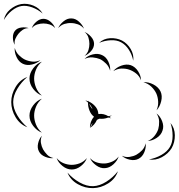

<svg xmlns="http://www.w3.org/2000/svg" viewBox="-44 -830 922 990"><path d="M-24 -727Q-18 -759 8 -781Q34 -803 65 -809Q97 -814 128.5 -801Q160 -788 176 -760Q152 -781 122 -792Q92 -803 67 -799Q42 -795 17 -775Q-8 -755 -24 -727ZM256 -685Q264 -704 283.5 -720Q303 -736 324 -735Q345 -735 363.5 -718Q382 -701 389 -682Q376 -698 358 -704.5Q340 -711 323 -711Q306 -712 288 -706.5Q270 -701 256 -685ZM120 -685Q126 -703 143.5 -718Q161 -733 180 -733Q199 -733 216.5 -718Q234 -703 240 -685Q228 -699 211.5 -704Q195 -709 180 -709Q165 -709 148.5 -704Q132 -699 120 -685ZM32 -599Q23 -614 22.5 -635.5Q22 -657 33 -671Q44 -685 65.5 -688Q87 -691 104 -685Q86 -685 73 -676Q60 -667 51 -656Q42 -645 35.5 -630.5Q29 -616 32 -599ZM392 -665Q410 -658 425.5 -640.5Q441 -623 441 -604Q441 -584 425.5 -566.5Q410 -549 392 -542Q407 -555 412 -571.5Q417 -588 417 -604Q417 -619 412 -636Q407 -653 392 -665ZM467 -609Q490 -631 523.5 -633Q557 -635 585 -621Q613 -606 630 -577Q647 -548 643 -517Q637 -548 620 -574Q603 -600 580 -612Q558 -624 527 -622.5Q496 -621 467 -609ZM164 -520Q148 -504 121.5 -497.5Q95 -491 74 -501Q53 -511 41.5 -535.5Q30 -560 32 -583Q38 -561 53 -546Q68 -531 84 -523Q101 -515 122 -512.5Q143 -510 164 -520ZM392 -526Q408 -543 434.5 -549.5Q461 -556 482 -546Q503 -537 514.5 -512.5Q526 -488 524 -465Q518 -487 503 -502Q488 -517 472 -525Q455 -532 434 -534Q413 -536 392 -526ZM172 -337Q146 -347 127 -372Q108 -397 108 -425Q108 -452 127 -477.5Q146 -503 172 -512Q151 -494 141.5 -470.5Q132 -447 132 -425Q132 -403 141.5 -379Q151 -355 172 -337ZM540 -463Q555 -482 581.5 -491.5Q608 -501 630 -494Q653 -486 668 -462.5Q683 -439 683 -416Q675 -438 657.5 -451.5Q640 -465 622 -471Q604 -477 582.5 -476.5Q561 -476 540 -463ZM97 -174Q59 -188 36.5 -225.5Q14 -263 14 -304Q14 -344 36.5 -381.5Q59 -419 97 -433Q66 -407 45 -371.5Q24 -336 24 -304Q24 -271 45 -235.5Q66 -200 97 -174ZM696 -406Q721 -408 747 -394.5Q773 -381 784 -358Q794 -336 787 -307.5Q780 -279 763 -261Q773 -284 771.5 -307Q770 -330 762 -348Q753 -367 736.5 -383Q720 -399 696 -406ZM172 -146Q146 -156 127 -181Q108 -206 108 -234Q108 -261 127 -286.5Q146 -312 172 -321Q151 -303 141.5 -279.5Q132 -256 132 -234Q132 -212 141.5 -188Q151 -164 172 -146ZM420 -171Q419 -185 424.5 -200.5Q430 -216 440 -227V-229Q425 -240 417 -261Q409 -282 410 -301Q404 -307 396 -312Q404 -311 411 -307L412 -312L413 -307Q431 -299 445 -284Q459 -269 462 -251Q463 -248 463 -243Q464 -242 465 -242Q477 -244 490 -241Q503 -238 514 -231Q524 -232 533 -235Q527 -231 520 -227Q526 -223 530 -219Q522 -223 514 -224Q491 -215 469 -218Q467 -218 466 -217Q461 -215 456 -212Q444 -185 420 -171Q429 -182 434 -196Q424 -185 420 -171ZM416 -295Q421 -280 433 -267Q427 -283 416 -295ZM763 -245Q782 -231 792 -205Q802 -179 794 -157Q787 -134 764 -119Q741 -104 718 -103Q739 -112 752.5 -129Q766 -146 772 -164Q777 -182 776.5 -203.5Q776 -225 763 -245ZM835 -196Q857 -170 857.5 -133Q858 -96 841 -66Q823 -37 790.5 -19.5Q758 -2 724 -8Q758 -14 788 -31Q818 -48 832 -72Q846 -95 846 -129.5Q846 -164 835 -196ZM232 -15Q212 -12 189 -21.5Q166 -31 157 -49Q147 -67 152.5 -91Q158 -115 172 -130Q164 -111 167 -93Q170 -75 178 -60Q186 -46 199 -32.5Q212 -19 232 -15ZM707 -91Q710 -69 700 -45Q690 -21 670 -11Q651 -1 625.5 -6.5Q600 -12 584 -27Q604 -18 624 -21Q644 -24 659 -32Q675 -41 688.5 -55Q702 -69 707 -91ZM568 -23Q561 -1 540.5 17.5Q520 36 497 37Q474 39 451.5 22.5Q429 6 420 -15Q436 2 456.5 8Q477 14 496 13Q514 12 534 3.5Q554 -5 568 -23ZM404 -15Q396 8 373.5 26Q351 44 326 44Q301 44 278.5 26Q256 8 248 -15Q264 4 285 12Q306 20 326 20Q346 20 367 12Q388 4 404 -15ZM564 53Q551 92 514 115.5Q477 139 436 140Q395 141 357 119.5Q319 98 304 60Q331 91 367 111Q403 131 436 130Q469 129 504 107Q539 85 564 53Z"/></svg>

Font: Rubik Puddles
Style: Regular
Weight: 400
Designer: Hubert and Fischer, NaN
Foundry: Hubert and Fischer, NaN
Version: Version 2.200